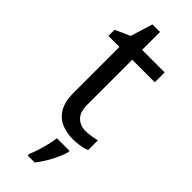

<svg xmlns="http://www.w3.org/2000/svg" viewBox="-287 -686 934 934"><g transform="rotate(45 180.5 -219.0)"><path d="M264 -62Q284 -62 305 -65.5Q326 -69 339 -73V-6Q325 1 299 5.5Q273 10 249 10Q207 10 171.5 -4.5Q136 -19 114 -55Q92 -91 92 -156V-468H16V-510L93 -545L128 -659H180V-536H335V-468H180V-158Q180 -109 203.5 -85.5Q227 -62 264 -62ZM278 70Q274 88 261.5 115.5Q249 143 232.5 171Q216 199 198 221H150V209Q158 192 166.5 165.5Q175 139 182 110.5Q189 82 191 61H278Z"/></g></svg>

Font: Noto Sans PhagsPa
Style: Regular
Weight: 400
Designer: Monotype Design Team
Foundry: Monotype Imaging Inc.
Version: Version 2.004; ttfautohint (v1.8.4.7-5d5b)